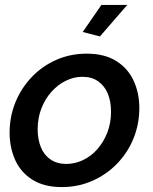

<svg xmlns="http://www.w3.org/2000/svg" viewBox="-20 -750 622 780"><path d="M231 10Q159 10 111.5 -20Q64 -50 41.5 -100.5Q19 -151 19 -211Q19 -276 42.5 -334Q66 -392 109 -437Q152 -482 209 -507Q266 -532 332 -532Q405 -532 452.5 -502Q500 -472 523 -422Q546 -372 546 -311Q546 -246 522.5 -188Q499 -130 456 -85.5Q413 -41 355.5 -15.5Q298 10 231 10ZM249 -84Q284 -84 317 -99.5Q350 -115 375.5 -144Q401 -173 416 -211.5Q431 -250 431 -296Q431 -338 418 -369.5Q405 -401 379 -419.5Q353 -438 315 -438Q280 -438 247.5 -422Q215 -406 189 -377Q163 -348 148 -309Q133 -270 133 -225Q133 -184 146 -152Q159 -120 185.5 -102Q212 -84 249 -84ZM386 -602 316 -620 392 -730H497Z"/></svg>

Font: Raleway Thin SemiBold
Style: Italic
Weight: 600
Italic angle: -12°
Version: Version 4.026